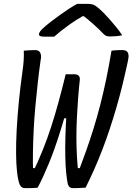

<svg xmlns="http://www.w3.org/2000/svg" viewBox="-20 -960 680 985"><path d="M102 -700Q113 -701 122 -701.5Q131 -702 140.5 -702.5Q150 -703 160 -703Q174 -703 181 -696.5Q188 -690 190 -677.5Q192 -665 188 -648Q180 -592 173.5 -533Q167 -474 161.5 -415Q156 -356 153 -297Q150 -238 149 -181Q148 -124 150 -70L128 -99L181 -96L146 -70Q175 -130 199 -189.5Q223 -249 243 -311Q263 -373 281 -439Q299 -505 317 -579H362Q372 -579 378.5 -575.5Q385 -572 388 -565Q391 -558 389 -546Q384 -501 380.5 -453Q377 -405 374.5 -355.5Q372 -306 372 -256.5Q372 -207 374.5 -160.5Q377 -114 382 -71L358 -99L411 -96L380 -72Q402 -130 422 -186.5Q442 -243 460 -301Q478 -359 494 -421Q510 -483 524.5 -552Q539 -621 552 -700Q563 -701 572 -702Q581 -703 590 -703Q599 -703 609 -703Q622 -703 629.5 -697.5Q637 -692 639 -679.5Q641 -667 636 -646Q623 -585 608.5 -525.5Q594 -466 577.5 -409.5Q561 -353 543 -298.5Q525 -244 505 -192Q485 -140 463.5 -91.5Q442 -43 419 3Q411 3 403 3.5Q395 4 387 4.5Q379 5 371 5Q363 5 354 5Q344 5 338 0.5Q332 -4 328 -15Q323 -38 319.5 -73.5Q316 -109 315 -155.5Q314 -202 315.5 -260.5Q317 -319 322 -388L341 -352L290 -354L319 -387Q304 -333 289 -285.5Q274 -238 259.5 -197Q245 -156 230 -120Q215 -84 201 -53.5Q187 -23 173 3Q162 4 151.5 4.5Q141 5 130 5Q119 5 108 5Q99 5 92.5 1Q86 -3 81 -13Q72 -37 67.5 -77Q63 -117 62.5 -171.5Q62 -226 65.5 -292.5Q69 -359 76.5 -436.5Q84 -514 96 -599Q100 -626 101.5 -651.5Q103 -677 102 -700ZM376 -940Q384 -940 395 -940Q406 -940 416.5 -940Q427 -940 434 -940Q447 -940 457.5 -936.5Q468 -933 487 -917Q498 -908 513 -892.5Q528 -877 544.5 -858.5Q561 -840 577.5 -819.5Q594 -799 607 -779Q593 -776 577 -774.5Q561 -773 545 -773Q531 -773 523.5 -776.5Q516 -780 507 -790Q489 -809 461 -834.5Q433 -860 388 -894L440 -877Q424 -877 407.5 -877Q391 -877 374 -877L432 -894Q371 -859 329 -828.5Q287 -798 258 -772H209Q197 -772 190.5 -773.5Q184 -775 181.5 -778.5Q179 -782 180 -786Q181 -792 187 -800.5Q193 -809 211 -824Q227 -838 247.5 -853.5Q268 -869 291 -885.5Q314 -902 336 -916.5Q358 -931 376 -940Z"/></svg>

Font: Rec Mono Semicasual
Style: Italic
Weight: 400
Italic angle: -10°
Version: Version 1.085; ttfautohint (v1.8.4.7-5d5b)